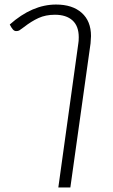

<svg xmlns="http://www.w3.org/2000/svg" viewBox="-20 -606 498 846"><path d="M325 -414Q327 -424 327 -442Q327 -491 299.5 -516Q272 -541 222 -541Q181 -541 149.5 -526.5Q118 -512 86 -487Q70 -475 65 -472Q60 -469 51 -469Q43 -469 36.5 -476.5Q30 -484 23 -498Q122 -586 227 -586Q299 -586 340 -549.5Q381 -513 381 -447Q381 -437 379 -415L290 220H237Z"/></svg>

Font: Krub Light
Style: Italic
Weight: 300
Italic angle: -8°
Designer: Ekaluck Peanpanawate
Foundry: Cadson Demak Co.,Ltd.
Version: Version 1.000; ttfautohint (v1.6)